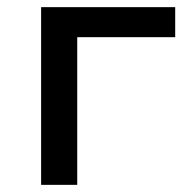

<svg xmlns="http://www.w3.org/2000/svg" viewBox="-20 -517 535 537"><path d="M95 0V-497H470V-413H196V0Z"/></svg>

Font: Nunito Sans 7pt Medium
Style: Regular
Weight: 500
Designer: Vernon Adams
Foundry: Vernon Adams
Version: Version 3.101;gftools[0.9.27]